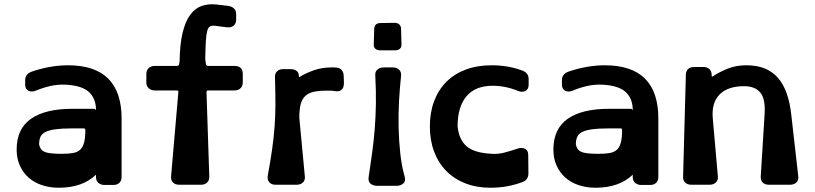

<svg xmlns="http://www.w3.org/2000/svg" viewBox="-20 -866 3820 900"><path d="M470 1Q453 1 441.5 -8.5Q430 -18 430 -36V-47Q366 14 256 14Q212 14 175.5 1.5Q139 -11 113 -34.5Q87 -58 72.5 -91Q58 -124 58 -165Q58 -262 125 -309Q192 -356 319 -356H421Q426 -356 428 -352Q430 -348 430 -350Q430 -404 397 -434.5Q364 -465 289 -469Q252 -471 216.5 -463Q181 -455 148 -441Q129 -433 113.5 -440.5Q98 -448 98 -470V-490Q98 -519 128 -530Q216 -560 299 -560Q550 -560 550 -310V-36Q550 -20 540 -9.5Q530 1 511 1ZM314 -264Q268 -264 239.5 -260Q211 -256 194.5 -248Q178 -240 171.5 -228Q165 -216 164 -200Q163 -194 163.5 -189.5Q164 -185 166 -179Q174 -157 198 -151Q222 -145 270 -145Q300 -145 321 -148.5Q342 -152 355 -163.5Q368 -175 374 -197Q380 -219 380 -257Q380 -261 378.5 -262.5Q377 -264 371 -264Z M957 -442Q952 -442 950 -440.5Q948 -439 948 -433L961 -39Q962 -22 951.5 -11Q941 0 922 0H820Q801 0 790.5 -11Q780 -22 782 -40L816 -434Q818 -442 807 -442H706Q689 -442 677.5 -452Q666 -462 666 -480V-519Q666 -537 677 -547Q688 -557 706 -557H809Q819 -557 820 -567L822 -580Q823 -659 836 -712.5Q849 -766 871.5 -796.5Q894 -827 925 -838Q956 -849 994 -845L1051 -838Q1066 -836 1076.5 -826.5Q1087 -817 1087 -800V-775Q1087 -756 1075.5 -746Q1064 -736 1044 -738L989 -745Q974 -747 965 -742.5Q956 -738 951.5 -721.5Q947 -705 945 -673.5Q943 -642 942 -590L945 -567Q946 -557 956 -557H1079Q1118 -557 1118 -519V-480Q1118 -462 1107 -452Q1096 -442 1079 -442Z M1548 -439Q1539 -441 1530 -441Q1521 -441 1509 -441Q1474 -441 1450 -435.5Q1426 -430 1411 -416Q1396 -402 1389.5 -377.5Q1383 -353 1383 -314L1409 -39Q1411 -21 1400 -10.5Q1389 0 1370 0H1272Q1252 0 1242 -12Q1232 -24 1235 -42Q1248 -112 1255.5 -165.5Q1263 -219 1267 -270Q1271 -321 1271 -376Q1271 -431 1269 -504Q1268 -521 1278.5 -531.5Q1289 -542 1308 -542H1342Q1359 -542 1370 -534Q1381 -526 1381 -509Q1381 -502 1387 -507Q1411 -522 1449.5 -536Q1488 -550 1536 -550Q1542 -550 1546.5 -550Q1551 -550 1558 -549Q1575 -547 1583 -536Q1591 -525 1591 -511Q1591 -499 1592 -485Q1593 -471 1590 -460Q1587 -449 1577.5 -442.5Q1568 -436 1548 -439Z M1762 -630Q1748 -630 1739.5 -637.5Q1731 -645 1732 -659L1734 -730Q1735 -758 1764 -758L1830 -759Q1844 -759 1852 -751Q1860 -743 1860 -731L1862 -659Q1863 -645 1854.5 -637.5Q1846 -630 1832 -630ZM1747 5Q1729 5 1717 -5Q1705 -15 1708 -36Q1717 -95 1724.5 -150Q1732 -205 1736.5 -261.5Q1741 -318 1742 -379.5Q1743 -441 1739 -514Q1738 -531 1750 -540.5Q1762 -550 1779 -550H1821Q1839 -550 1850.5 -539.5Q1862 -529 1860 -510Q1854 -456 1850.5 -393Q1847 -330 1848.5 -267Q1850 -204 1856.5 -145Q1863 -86 1877 -38Q1883 -16 1870 -5.5Q1857 5 1840 5Z M2408 -440Q2349 -464 2289 -464Q2208 -464 2166.5 -414.5Q2125 -365 2125 -274Q2131 -212 2167 -180.5Q2203 -149 2286 -145Q2315 -143 2345.5 -151Q2376 -159 2408 -170Q2427 -176 2441.5 -168.5Q2456 -161 2456 -139L2457 -54Q2457 -23 2430 -13Q2359 14 2279 14Q2214 14 2161.5 -6.5Q2109 -27 2072 -64.5Q2035 -102 2015 -155Q1995 -208 1995 -273Q1995 -339 2015 -392Q2035 -445 2072.5 -482.5Q2110 -520 2163.5 -540Q2217 -560 2285 -560Q2363 -560 2429 -535Q2458 -524 2458 -495V-469Q2458 -447 2442.5 -439.5Q2427 -432 2408 -440Z M2986 1Q2969 1 2957.5 -8.5Q2946 -18 2946 -36V-47Q2882 14 2772 14Q2728 14 2691.5 1.5Q2655 -11 2629 -34.5Q2603 -58 2588.5 -91Q2574 -124 2574 -165Q2574 -262 2641 -309Q2708 -356 2835 -356H2937Q2942 -356 2944 -352Q2946 -348 2946 -350Q2946 -404 2913 -434.5Q2880 -465 2805 -469Q2768 -471 2732.5 -463Q2697 -455 2664 -441Q2645 -433 2629.5 -440.5Q2614 -448 2614 -470V-490Q2614 -519 2644 -530Q2732 -560 2815 -560Q3066 -560 3066 -310V-36Q3066 -20 3056 -9.5Q3046 1 3027 1ZM2830 -264Q2784 -264 2755.5 -260Q2727 -256 2710.5 -248Q2694 -240 2687.5 -228Q2681 -216 2680 -200Q2679 -194 2679.5 -189.5Q2680 -185 2682 -179Q2690 -157 2714 -151Q2738 -145 2786 -145Q2816 -145 2837 -148.5Q2858 -152 2871 -163.5Q2884 -175 2890 -197Q2896 -219 2896 -257Q2896 -261 2894.5 -262.5Q2893 -264 2887 -264Z M3585 0Q3565 0 3555 -10.5Q3545 -21 3546 -39L3564 -330Q3569 -402 3544 -432Q3519 -462 3468 -462Q3392 -462 3353.5 -423.5Q3315 -385 3321 -313L3345 -39Q3347 -21 3335.5 -10.5Q3324 0 3306 0H3221Q3202 0 3191.5 -10.5Q3181 -21 3182 -38L3195 -516Q3197 -552 3235 -552H3277Q3296 -552 3306 -541.5Q3316 -531 3316 -514V-511Q3316 -505 3321 -508Q3351 -528 3390.5 -544Q3430 -560 3478 -560Q3529 -560 3566 -544.5Q3603 -529 3628 -499.5Q3653 -470 3668 -427Q3683 -384 3689 -329L3722 -39Q3724 -21 3713 -10.5Q3702 0 3683 0Z"/></svg>

Font: OpenDyslexic3
Style: Bold
Weight: 700
Designer: Abelardo Gonzalez
Version: Version 1.000;PS 001.001;hotconv 1.0.56